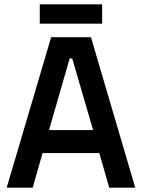

<svg xmlns="http://www.w3.org/2000/svg" viewBox="-20 -873 660 893"><path d="M455 -853H165V-763H455ZM218 -700 11 0H132L178 -161H442L488 0H609L403 -700ZM208 -268 304 -601H316L413 -268Z"/></svg>

Font: Space Text SemiBold
Style: Regular
Weight: 600
Designer: Florian Karsten (Space Text), Colophon Foundry (Space Mono)
Foundry: Florian Karsten
Version: Version 1.003;PS 001.003;hotconv 1.0.88;makeotf.lib2.5.64775